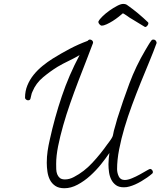

<svg xmlns="http://www.w3.org/2000/svg" viewBox="-20 -954 836 1000"><path d="M795.9 -730.5Q779.3 -684.6 757.3 -631.8Q735.4 -579.1 712.4 -522.5Q689.5 -465.8 667.5 -406.2Q645.5 -346.7 628.4 -289.1Q611.3 -231.4 600.6 -176.3Q589.8 -121.1 589.8 -73.2Q589.8 -53.7 598.6 -35.2Q607.4 -16.6 629.9 -16.6Q645.5 -16.6 667 -25.4Q688.5 -34.2 708.5 -45.4Q728.5 -56.6 743.7 -65.4Q758.8 -74.2 761.7 -74.2Q767.6 -74.2 772 -68.8Q776.4 -63.5 776.4 -57.6Q776.4 -51.8 771.5 -48.8Q749 -29.3 715.8 -9.8Q682.6 9.8 653.3 17.6Q640.6 21.5 625 21.5Q599.6 21.5 584 10.3Q568.4 -1 559.6 -18.6Q550.8 -36.1 547.9 -57.1Q544.9 -78.1 544.9 -98.6Q544.9 -113.3 546.4 -127.9Q547.9 -142.6 549.8 -157.2Q532.2 -130.9 506.3 -98.6Q480.5 -66.4 449.7 -38.6Q418.9 -10.7 384.3 7.8Q349.6 26.4 315.4 26.4Q286.1 26.4 268.1 14.2Q250 2 240.2 -17.1Q230.5 -36.1 227.1 -59.6Q223.6 -83 223.6 -106.4Q223.6 -137.7 228 -167.5Q232.4 -197.3 239.3 -226.6Q264.6 -341.8 301.8 -452.1Q338.9 -562.5 394.5 -667Q366.2 -650.4 337.4 -636.7Q308.6 -623 280.3 -606.4Q242.2 -583 204.6 -551.8Q167 -520.5 149.4 -477.5Q144.5 -467.8 143.1 -459Q141.6 -450.2 138.7 -440.4Q136.7 -431.6 126 -431.6Q121.1 -431.6 115.7 -435.5Q110.4 -439.5 110.4 -445.3Q110.4 -479.5 122.6 -509.3Q134.8 -539.1 155.3 -564.5Q175.8 -589.8 201.7 -610.8Q227.5 -631.8 253.9 -648.4Q297.9 -675.8 343.3 -699.7Q388.7 -723.6 436.5 -741.2Q438.5 -744.1 441.9 -746.1Q445.3 -748 448.2 -748Q454.1 -748 459.5 -743.7Q464.8 -739.3 464.8 -732.4Q464.8 -729.5 463.9 -728.5Q449.2 -688.5 429.2 -637.7Q409.2 -586.9 387.7 -530.8Q366.2 -474.6 345.7 -416Q325.2 -357.4 309.1 -300.8Q293 -244.1 282.7 -192.9Q272.5 -141.6 272.5 -100.6Q272.5 -86.9 272.9 -72.8Q273.4 -58.6 277.8 -46.9Q282.2 -35.2 291.5 -27.3Q300.8 -19.5 318.4 -19.5Q341.8 -19.5 365.2 -32.2Q418 -59.6 460.9 -106Q503.9 -152.3 538.1 -201.2Q544.9 -210 552.7 -220.7Q560.5 -231.4 565.4 -241.2Q568.4 -248 569.8 -256.8Q571.3 -265.6 573.2 -273.4Q578.1 -289.1 582 -304.2Q585.9 -319.3 590.8 -335.9Q620.1 -428.7 653.8 -519Q687.5 -609.4 737.3 -693.4Q745.1 -706.1 752.4 -718.8Q759.8 -731.4 768.6 -743.2Q771.5 -748 778.3 -748Q786.1 -748 790.5 -743.2Q794.9 -738.3 795.9 -730.5ZM752.9 -833Q752.9 -827.1 747.6 -820.3Q742.2 -813.5 736.3 -813.5L733.4 -814.5L666 -855.5Q663.1 -856.4 656.2 -861.3Q649.4 -866.2 641.6 -871.6Q633.8 -877 627.4 -880.9Q621.1 -884.8 620.1 -884.8Q612.3 -877.9 598.1 -866.7Q584 -855.5 567.9 -845.2Q551.8 -835 535.6 -827.6Q519.5 -820.3 509.8 -820.3Q504.9 -820.3 498.5 -827.1Q492.2 -834 492.2 -839.8V-840.8Q492.2 -841.8 492.7 -841.8Q493.2 -841.8 493.2 -842.8Q498 -853.5 514.2 -869.1Q530.3 -884.8 550.3 -898.9Q570.3 -913.1 589.8 -923.3Q609.4 -933.6 621.1 -933.6Q635.7 -933.6 643.6 -926.8Q672.9 -906.2 699.7 -883.8Q726.6 -861.3 752 -836.9V-835Q752 -834 752.9 -833Z"/></svg>

Font: Calligraffitti
Style: Regular
Weight: 400
Designer: Dathan Boardman
Foundry: Open Window
Version: Version 1.002